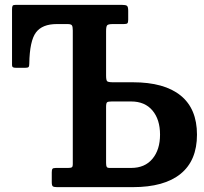

<svg xmlns="http://www.w3.org/2000/svg" viewBox="-20 -770 841 790"><path d="M260 -79Q271.5 -79 275.5 -81.5Q279.5 -84 279.5 -95.5V-644.5Q279.5 -660 276 -665.5Q272.5 -671 258 -671H213.5Q154 -671 128 -636.5Q102 -602 100.5 -508Q100.5 -497.5 97.5 -494.2Q94.5 -491 83.5 -491H47Q38 -491 33.8 -493Q29.5 -495 29.5 -504V-731Q29.5 -742 31.8 -746Q34 -750 44.5 -750H481.5Q497.5 -750 502.5 -746Q507.5 -742 507.5 -725.5V-688.5Q507.5 -677.5 504.2 -674.2Q501 -671 489.5 -671H444.5Q425.5 -671 421 -666Q416.5 -661 416.5 -642V-459Q416.5 -439.5 421.2 -435.5Q426 -431.5 445.5 -431.5H526.5Q656 -431.5 723.2 -377Q790.5 -322.5 790.5 -216Q790.5 -109.5 723.2 -54.8Q656 0 526.5 0H214.5Q201.5 0 197.2 -3.5Q193 -7 193 -20.5V-60.5Q193 -71.5 195.8 -75.2Q198.5 -79 210 -79ZM439.5 -352.5Q425 -352.5 420.8 -349.2Q416.5 -346 416.5 -330.5V-99.5Q416.5 -88 419 -83.5Q421.5 -79 431 -79H519.5Q576 -79 607.2 -116.5Q638.5 -154 638.5 -216Q638.5 -278.5 607.2 -315.5Q576 -352.5 519.5 -352.5Z"/></svg>

Font: Besley* Narrow Semi
Style: Regular
Weight: 600
Width: 4
Designer: Owen Earl
Foundry: indestructible type*
Version: Version 3.000; ttfautohint (v1.8.3)